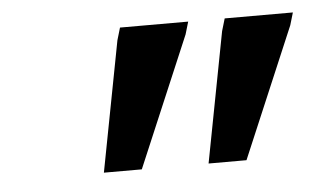

<svg xmlns="http://www.w3.org/2000/svg" viewBox="-32 -750 559 338"><g transform="rotate(-5 248.0 -581.0)"><path d="M139.5 -455 183.5 -685 190 -707H310.5L304 -685L206.5 -455ZM324.5 -455 368.5 -685 375 -707H495.5L489 -685L391.5 -455Z"/></g></svg>

Font: Newsreader Caption Medium
Style: Italic
Weight: 500
Italic angle: -17°
Designer: Hugues Gentile
Foundry: Production Type
Version: Version 1.001